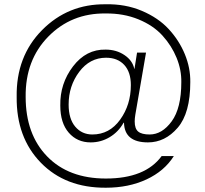

<svg xmlns="http://www.w3.org/2000/svg" viewBox="-20 -730 959 898"><path d="M58 -277Q55 -466 176.5 -589Q298 -712 474 -710Q566 -712 643 -679.5Q720 -647 769 -594Q818 -541 844.5 -476.5Q871 -412 870 -346Q870 -201 811 -132.5Q752 -64 672 -64Q562 -64 560 -156H558Q534 -113 493 -88.5Q452 -64 404 -64Q341 -64 301.5 -109.5Q262 -155 262 -236Q260 -339 321.5 -419.5Q383 -500 474 -498Q524 -498 562 -472.5Q600 -447 608 -408H609L621 -484H663L613 -194Q610 -176 610 -162Q610 -128 626.5 -114.5Q643 -101 680 -101Q738 -101 783 -162.5Q828 -224 828 -346Q829 -403 806 -459.5Q783 -516 740 -563.5Q697 -611 627.5 -639.5Q558 -668 474 -667Q314 -669 206 -559Q98 -449 100 -277Q100 -102 200.5 1.5Q301 105 475 105Q659 105 736 0H793Q749 70 665.5 109Q582 148 475 148Q286 149 171 31Q56 -87 58 -277ZM592 -332Q592 -393 561 -426.5Q530 -460 476 -460Q400 -460 350.5 -394Q301 -328 301 -241Q301 -174 332 -137.5Q363 -101 412 -101Q492 -101 542 -170.5Q592 -240 592 -332Z"/></svg>

Font: Iunito ExtraLight
Style: Italic
Weight: 200
Italic angle: -4.541°
Designer: Vernon Adams
Foundry: Vernon Adams
Version: Version 2.001;November 30, 2019;FontCreator 12.0.0.2547 64-b